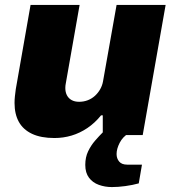

<svg xmlns="http://www.w3.org/2000/svg" viewBox="-20 -547 707 779"><path d="M434 212Q406 212 381 203Q356 194 341 174Q326 154 326 122Q326 91 337.5 67Q349 43 365.5 24Q382 5 398 -11H504L503 -7Q478 8 465.5 32.5Q453 57 453 78Q453 96 463.5 108.5Q474 121 496 121H556L543 197Q518 204 488.5 208Q459 212 434 212ZM201 13Q146 13 110 -4Q74 -21 56.5 -52.5Q39 -84 39 -129Q39 -143 40.5 -156.5Q42 -170 44 -185L104 -527H303L247 -209Q246 -204 245.5 -199.5Q245 -195 245 -190Q245 -173 251.5 -160.5Q258 -148 270.5 -141Q283 -134 301 -134Q320 -134 336.5 -140.5Q353 -147 365.5 -158.5Q378 -170 386.5 -185Q395 -200 398 -217L453 -527H652L559 1H397V-79H390Q365 -48 334.5 -27.5Q304 -7 270.5 3Q237 13 201 13Z"/></svg>

Font: Archivo SemiBold Black
Style: Italic
Weight: 900
Italic angle: -10°
Version: Version 2.001